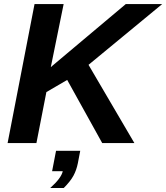

<svg xmlns="http://www.w3.org/2000/svg" viewBox="-20 -708 823 950"><path d="M209.5 -252.4 160.2 0H17.6L150.9 -688H294.9L231.4 -376L309.1 -441.4L602.5 -688H782.7L418 -387.2L645 0H485.8L312.5 -312.5ZM365.2 99.6Q358.4 133.8 343.3 161.6Q328.1 189.5 295.4 222.2H228.5Q283.2 173.3 290.5 139.2H237.8L257.3 38.1H377Z"/></svg>

Font: Arimo
Style: Italic
Weight: 400
Italic angle: -12°
Designer: Steve Matteson
Foundry: Monotype Imaging Inc.
Version: Version 1.33